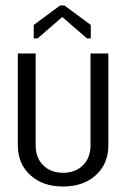

<svg xmlns="http://www.w3.org/2000/svg" viewBox="-20 -675 460 700"><path d="M215 -655 311 -584V-535H297L207 -613L117 -535H103V-584L199 -655ZM310 -145V-480H375V-145Q375 -78 329.5 -36.5Q284 5 210 5Q136 5 90.5 -36.5Q45 -78 45 -145V-480H110V-145Q110 -100 137.5 -72.5Q165 -45 210 -45Q255 -45 282.5 -72.5Q310 -100 310 -145Z"/></svg>

Font: Glametrix
Style: Regular
Weight: 500
Designer: gluk
Foundry: gluk
Version: Version 0.40